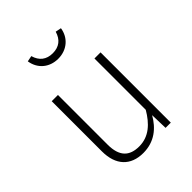

<svg xmlns="http://www.w3.org/2000/svg" viewBox="-234 -952 1090 1090"><g transform="rotate(-45 311.0 -407.5)"><path d="M309 -708C379 -708 432 -753 442 -820L407 -827C393 -778 360 -752 309 -752C258 -752 225 -778 211 -827L176 -820C186 -753 238 -708 309 -708ZM504 -564H455V-152C414 -82 361 -31 282 -31C204 -31 162 -71 162 -165V-564H112V-161C112 -50 171 12 272 12C362 12 421 -38 459 -105L462 0H504Z"/></g></svg>

Font: Glow Sans SC Normal Light
Style: Regular
Weight: 300
Designer: Ryoko NISHIZUKA (kana, bopomofo & ideographs); Paul D. Hunt (Latin, Greek & Cyrillic); Sandoll Communications, Soo-young
Version: Version 0.93